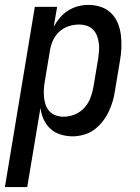

<svg xmlns="http://www.w3.org/2000/svg" viewBox="-50 -548 570 783"><path d="M-30 215 92 -520H183L169 -439Q180 -459 194.5 -476Q209 -493 228 -505Q247 -517 268 -522.5Q289 -528 310 -528Q337 -528 361 -520Q385 -512 403 -494.5Q421 -477 430.5 -453.5Q440 -430 443 -404.5Q446 -379 445 -352.5Q444 -326 439 -299L419 -179Q416 -157 409.5 -135Q403 -113 393 -92Q383 -71 368 -52Q353 -33 334 -19Q315 -5 291.5 1.5Q268 8 246 8Q221 8 197 0.5Q173 -7 155.5 -23Q138 -39 128 -61Q118 -83 115 -108L61 215ZM209 -72Q232 -72 254.5 -81Q277 -90 293.5 -108Q310 -126 318.5 -148Q327 -170 331 -193L351 -313Q353 -328 354 -344Q355 -360 352.5 -375.5Q350 -391 344.5 -404.5Q339 -418 328 -428.5Q317 -439 302.5 -443.5Q288 -448 273 -448Q251 -448 229.5 -441Q208 -434 191 -418Q174 -402 165 -381Q156 -360 153 -338L133 -218Q130 -202 129 -185Q128 -168 129.5 -152Q131 -136 136 -121Q141 -106 151.5 -94.5Q162 -83 177.5 -77.5Q193 -72 209 -72Z"/></svg>

Font: Iosevka Medium
Style: Italic
Weight: 500
Italic angle: -9°
Monospace: yes
Designer: Belleve Invis
Foundry: Belleve Invis
Version: Version 32.5.0; ttfautohint (v1.8.4)